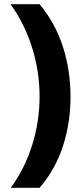

<svg xmlns="http://www.w3.org/2000/svg" viewBox="-20 -978 395 912"><path d="M315 -518Q315 -395 279 -284Q243 -173 168 -86H31Q98 -177 133 -289.5Q168 -402 168 -519Q168 -638 132.5 -751.5Q97 -865 30 -958H168Q243 -868 279 -755.5Q315 -643 315 -518Z"/></svg>

Font: Noto Sans Khmer UI SemiCondensed ExtraBold
Style: Regular
Weight: 800
Width: 4
Designer: Danh Hong and the Monotype Design Team
Foundry: Monotype Imaging Inc.
Version: Version 2.002; ttfautohint (v1.8.4.7-5d5b)